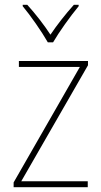

<svg xmlns="http://www.w3.org/2000/svg" viewBox="-20 -783 423 803"><path d="M180 -606H202C227 -649 274 -715 309 -757V-763H289C253 -723 218 -678 191 -638C165 -678 127 -727 94 -763H75V-757C107 -719 155 -650 180 -606ZM347 0V-25H69L348 -510V-528H59V-503H314L37 -20V0Z"/></svg>

Font: Noto Sans Gujarati SemiCondensed Thin
Style: Regular
Weight: 100
Width: 4
Designer: Jelle Bosma - Monotype Design Team, Universal Thirst
Foundry: Monotype Imaging Inc.
Version: Version 2.106